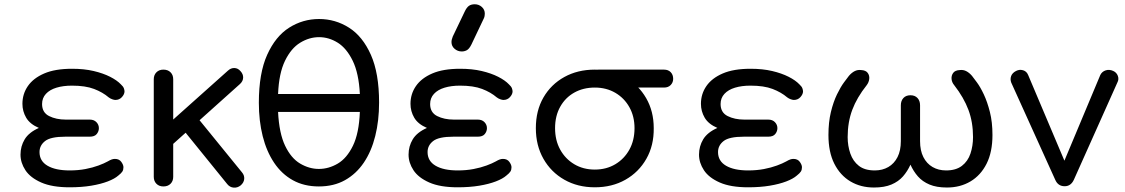

<svg xmlns="http://www.w3.org/2000/svg" viewBox="-20 -873 5268 899"><path d="M306 4Q224 4 173 -18.5Q122 -41 99 -76Q76 -111 76 -149Q76 -188 95.5 -220.5Q115 -253 162 -274Q120 -292 102.5 -322Q85 -352 85 -387Q85 -433 110.5 -470Q136 -507 187 -529Q238 -551 317 -551Q374 -551 418.5 -540.5Q463 -530 495.5 -513.5Q528 -497 546 -478Q557 -468 560 -459.5Q563 -451 563 -445Q563 -432 551 -418.5Q539 -405 520 -405Q515 -405 506 -408Q497 -411 489 -417Q461 -441 420.5 -456.5Q380 -472 317 -472Q276 -472 244.5 -462.5Q213 -453 195 -433.5Q177 -414 177 -386Q177 -346 210 -329.5Q243 -313 288 -313H400Q420 -313 431.5 -301Q443 -289 443 -273Q443 -258 433 -245.5Q423 -233 400 -233H286Q217 -233 191 -212.5Q165 -192 165 -161Q165 -119 202.5 -97Q240 -75 306 -75Q346 -75 380 -81.5Q414 -88 441 -98Q468 -108 484 -117Q496 -124 503.5 -126.5Q511 -129 518 -129Q538 -129 548 -115Q558 -101 558 -90Q558 -78 553 -70Q548 -62 534 -51Q517 -36 484.5 -23.5Q452 -11 407 -3.5Q362 4 306 4Z M785 -194 728 -257 1047 -542Q1061 -555 1077.5 -554.5Q1094 -554 1106 -540Q1119 -526 1118.5 -509.5Q1118 -493 1104 -480ZM745 0Q725 0 712.5 -12.5Q700 -25 700 -45V-502Q700 -522 712.5 -534.5Q725 -547 745 -547Q766 -547 778.5 -534.5Q791 -522 791 -502V-45Q791 -25 778.5 -12.5Q766 0 745 0ZM1107 -5Q1092 7 1074 5.5Q1056 4 1044 -11L835 -269L899 -329L1113 -66Q1125 -52 1123.5 -35Q1122 -18 1107 -5Z M1473 0Q1404 0 1351.5 -29Q1299 -58 1263.5 -111Q1228 -164 1210 -235.5Q1192 -307 1192 -392Q1192 -530 1231 -616.5Q1270 -703 1334 -743.5Q1398 -784 1474 -784Q1550 -784 1614 -743.5Q1678 -703 1716.5 -616.5Q1755 -530 1755 -393Q1755 -308 1737 -236Q1719 -164 1683.5 -111.5Q1648 -59 1595.5 -29.5Q1543 0 1473 0ZM1473 -82Q1519 -82 1561.5 -107Q1604 -132 1632.5 -190.5Q1661 -249 1665 -349H1282Q1287 -249 1315 -190.5Q1343 -132 1385.5 -107Q1428 -82 1473 -82ZM1282 -433H1665Q1660 -530 1631.5 -588.5Q1603 -647 1561.5 -673Q1520 -699 1474 -699Q1428 -699 1385.5 -673Q1343 -647 1314.5 -588.5Q1286 -530 1282 -433Z M2123 4Q2041 4 1990 -18.5Q1939 -41 1916 -76Q1893 -111 1893 -149Q1893 -188 1912.5 -220.5Q1932 -253 1979 -274Q1937 -292 1919.5 -322Q1902 -352 1902 -387Q1902 -433 1927.5 -470Q1953 -507 2004 -529Q2055 -551 2134 -551Q2191 -551 2235.5 -540.5Q2280 -530 2312.5 -513.5Q2345 -497 2363 -478Q2374 -468 2377 -459.5Q2380 -451 2380 -445Q2380 -432 2368 -418.5Q2356 -405 2337 -405Q2332 -405 2323 -408Q2314 -411 2306 -417Q2278 -441 2237.5 -456.5Q2197 -472 2134 -472Q2093 -472 2061.5 -462.5Q2030 -453 2012 -433.5Q1994 -414 1994 -386Q1994 -346 2027 -329.5Q2060 -313 2105 -313H2217Q2237 -313 2248.5 -301Q2260 -289 2260 -273Q2260 -258 2250 -245.5Q2240 -233 2217 -233H2103Q2034 -233 2008 -212.5Q1982 -192 1982 -161Q1982 -119 2019.5 -97Q2057 -75 2123 -75Q2163 -75 2197 -81.5Q2231 -88 2258 -98Q2285 -108 2301 -117Q2313 -124 2320.5 -126.5Q2328 -129 2335 -129Q2355 -129 2365 -115Q2375 -101 2375 -90Q2375 -78 2370 -70Q2365 -62 2351 -51Q2334 -36 2301.5 -23.5Q2269 -11 2224 -3.5Q2179 4 2123 4ZM2142 -632Q2123 -632 2108.5 -644.5Q2094 -657 2094 -676Q2094 -682 2095.5 -688Q2097 -694 2100 -702L2156 -819Q2165 -838 2175.5 -845.5Q2186 -853 2203 -853Q2222 -853 2236 -840.5Q2250 -828 2250 -809Q2250 -804 2249 -798Q2248 -792 2245 -786L2187 -664Q2177 -644 2166 -638Q2155 -632 2142 -632Z M2765 4Q2685 4 2622.5 -31.5Q2560 -67 2524.5 -129.5Q2489 -192 2489 -273Q2489 -355 2524.5 -416.5Q2560 -478 2622.5 -512.5Q2685 -547 2765 -547Q2845 -547 2907.5 -511Q2970 -475 3005.5 -413.5Q3041 -352 3041 -273Q3042 -192 3006.5 -129.5Q2971 -67 2908.5 -31.5Q2846 4 2765 4ZM2765 -79Q2819 -79 2861 -104Q2903 -129 2927 -172.5Q2951 -216 2951 -273Q2951 -328 2927 -371Q2903 -414 2861 -438.5Q2819 -463 2765 -463Q2711 -463 2669 -439.5Q2627 -416 2603 -373Q2579 -330 2579 -273Q2579 -216 2603 -172.5Q2627 -129 2669 -104Q2711 -79 2765 -79ZM2782 -463Q2763 -463 2751 -475.5Q2739 -488 2739 -504Q2739 -523 2751 -535Q2763 -547 2782 -547H3089Q3109 -547 3120.5 -535Q3132 -523 3132 -504Q3132 -487 3120.5 -475Q3109 -463 3089 -463Z M3483 4Q3401 4 3350 -18.5Q3299 -41 3276 -76Q3253 -111 3253 -149Q3253 -188 3272.5 -220.5Q3292 -253 3339 -274Q3297 -292 3279.5 -322Q3262 -352 3262 -387Q3262 -433 3287.5 -470Q3313 -507 3364 -529Q3415 -551 3494 -551Q3551 -551 3595.5 -540.5Q3640 -530 3672.5 -513.5Q3705 -497 3723 -478Q3734 -468 3737 -459.5Q3740 -451 3740 -445Q3740 -432 3728 -418.5Q3716 -405 3697 -405Q3692 -405 3683 -408Q3674 -411 3666 -417Q3638 -441 3597.5 -456.5Q3557 -472 3494 -472Q3453 -472 3421.5 -462.5Q3390 -453 3372 -433.5Q3354 -414 3354 -386Q3354 -346 3387 -329.5Q3420 -313 3465 -313H3577Q3597 -313 3608.5 -301Q3620 -289 3620 -273Q3620 -258 3610 -245.5Q3600 -233 3577 -233H3463Q3394 -233 3368 -212.5Q3342 -192 3342 -161Q3342 -119 3379.5 -97Q3417 -75 3483 -75Q3523 -75 3557 -81.5Q3591 -88 3618 -98Q3645 -108 3661 -117Q3673 -124 3680.5 -126.5Q3688 -129 3695 -129Q3715 -129 3725 -115Q3735 -101 3735 -90Q3735 -78 3730 -70Q3725 -62 3711 -51Q3694 -36 3661.5 -23.5Q3629 -11 3584 -3.5Q3539 4 3483 4Z M4072 5Q4010 5 3962 -23.5Q3914 -52 3886.5 -106.5Q3859 -161 3859 -241Q3859 -301 3870.5 -348.5Q3882 -396 3899 -431Q3916 -466 3932 -487.5Q3948 -509 3955 -518Q3968 -533 3982 -540Q3996 -547 4012 -545Q4034 -544 4043 -531.5Q4052 -519 4050 -503Q4048 -487 4038 -474Q3992 -416 3970.5 -358.5Q3949 -301 3949 -231Q3949 -190 3961.5 -154Q3974 -118 4001.5 -96.5Q4029 -75 4076 -75Q4112 -75 4139.5 -91Q4167 -107 4182.5 -137.5Q4198 -168 4198 -212V-380Q4198 -401 4210 -414Q4222 -427 4243 -427Q4264 -427 4276 -414Q4288 -401 4288 -380V-212Q4288 -168 4303.5 -137.5Q4319 -107 4346.5 -91Q4374 -75 4410 -75Q4456 -75 4484 -96.5Q4512 -118 4524 -154Q4536 -190 4536 -231Q4536 -301 4514.5 -358.5Q4493 -416 4448 -474Q4437 -487 4435.5 -503Q4434 -519 4443 -531.5Q4452 -544 4474 -545Q4490 -547 4504 -540Q4518 -533 4531 -518Q4538 -509 4554 -487.5Q4570 -466 4586.5 -431Q4603 -396 4615 -348.5Q4627 -301 4627 -241Q4627 -161 4599.5 -106.5Q4572 -52 4524 -23.5Q4476 5 4414 5Q4365 5 4332 -9Q4299 -23 4278 -47Q4257 -71 4243 -102Q4229 -71 4208 -47Q4187 -23 4154 -9Q4121 5 4072 5Z M4965 -1Q4934 -1 4921 -31L4715 -486Q4709 -502 4714.5 -517Q4720 -532 4738 -541Q4754 -549 4770.5 -544Q4787 -539 4794 -522L4987 -66H4941L5132 -522Q5140 -538 5157 -543.5Q5174 -549 5192 -541Q5208 -534 5214 -518Q5220 -502 5212 -487L5008 -31Q4994 -1 4965 -1Z"/></svg>

Font: Comfortaa SemiBold
Style: Regular
Weight: 600
Designer: Johan Aakerlund
Foundry: Johan Aakerlund
Version: Version 3.104; ttfautohint (v1.8.1.43-b0c9)